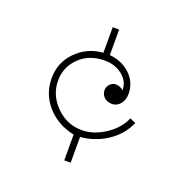

<svg xmlns="http://www.w3.org/2000/svg" viewBox="-113 -713 826 835"><g transform="rotate(20 300.0 -295.0)"><path d="M288.1 -455.1Q216.8 -455.1 171.4 -411.1Q126 -367.2 126 -304.2Q126 -237.3 176.3 -186.8Q226.6 -136.2 295.9 -136.2Q350.1 -136.2 403.3 -171.1Q456.5 -206.1 478 -256.8L504.9 -245.1Q478.5 -184.6 422.1 -147.9Q365.7 -111.3 299.8 -106V13.2H270V-106Q191.9 -122.6 144 -177Q96.2 -231.4 96.2 -304.2Q96.2 -377.9 147 -428.7Q197.8 -479.5 270 -484.9V-603H299.8V-484.9Q357.9 -479.5 396 -442.9Q434.1 -406.2 434.1 -354Q434.1 -325.2 418.5 -306.6Q402.8 -288.1 380.9 -288.1Q358.9 -288.1 344.5 -301Q330.1 -314 330.1 -335Q330.1 -349.6 341.6 -361.8Q353 -374 367.2 -374Q388.7 -374 403.8 -359.9Q403.8 -401.9 369.4 -428.5Q335 -455.1 288.1 -455.1Z"/></g></svg>

Font: Compagnon Light
Style: Regular
Weight: 400
Designer: Juliette Duhe, Lea Pradine
Foundry: Velvetyne Type Foundry
Version: Version 1.000;PS 001.000;hotconv 1.0.88;makeotf.lib2.5.64775